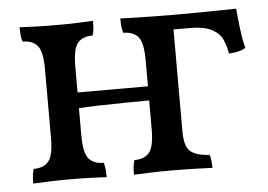

<svg xmlns="http://www.w3.org/2000/svg" viewBox="-41 -513 792 568"><g transform="rotate(-5 355.5 -229.0)"><path d="M335 3Q335 -10 336 -20.5Q337 -31 340 -40Q370 -40 384.5 -57.5Q399 -75 399 -127V-331Q399 -383 384.5 -400.5Q370 -418 340 -418Q337 -427 336 -437.5Q335 -448 335 -461Q356 -460 384.5 -459.5Q413 -459 440.5 -458.5Q468 -458 489 -458V-112Q489 -68 506 -53Q523 -38 563 -36Q566 -28 567 -18Q568 -8 568 3Q548 2 527.5 1.5Q507 1 485.5 0.5Q464 0 444 0Q413 0 385 1Q357 2 335 3ZM36 3Q36 -10 37 -20.5Q38 -31 41 -40Q71 -40 85.5 -57.5Q100 -75 100 -127V-331Q100 -383 85.5 -400.5Q71 -418 41 -418Q38 -427 37 -437.5Q36 -448 36 -461Q58 -460 86 -459Q114 -458 145 -458Q176 -458 204 -459Q232 -460 254 -461Q254 -448 253 -437.5Q252 -427 249 -418Q219 -418 204.5 -400.5Q190 -383 190 -331V-127Q190 -75 204.5 -57.5Q219 -40 249 -40Q252 -31 253 -20.5Q254 -10 254 3Q232 2 204 1Q176 0 145 0Q114 0 86 1Q58 2 36 3ZM185 -207V-254H403V-212Q375 -212 334 -211.5Q293 -211 252.5 -210Q212 -209 185 -207ZM646 -330Q643 -352 634 -371.5Q625 -391 602.5 -403Q580 -415 534 -415H467L486 -458Q538 -458 576 -458.5Q614 -459 640 -459.5Q666 -460 679 -460Q681 -436 685 -402Q689 -368 696 -342Q688 -337 675 -333.5Q662 -330 646 -330Z"/></g></svg>

Font: Vollkorn
Style: Regular
Weight: 400
Designer: Friedrich Althausen
Foundry: Friedrich Althausen
Version: Version 4.104